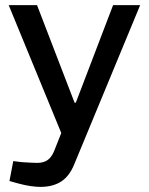

<svg xmlns="http://www.w3.org/2000/svg" viewBox="-20 -523 583 752"><path d="M138 209Q123 209 101 206Q79 203 53 196L17 186L32 108L65 112Q82 113 98 114Q114 115 125 115Q150 115 165.5 104.5Q181 94 191 71L220 -2L14 -503H125L272 -121H277L423 -503H529L271 120Q252 167 219.5 188Q187 209 138 209Z"/></svg>

Font: REM
Style: Regular
Weight: 400
Designer: Octavio Pardo
Foundry: Ashler Design
Version: Version 1.005;gftools[0.9.28]